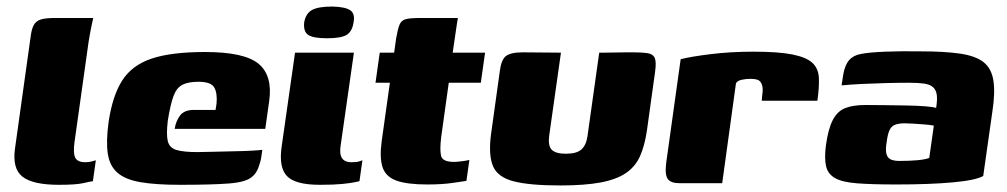

<svg xmlns="http://www.w3.org/2000/svg" viewBox="-20 -560 3080 587"><path d="M160 5Q80 5 48.5 -20Q17 -45 26 -107L73 -443Q76 -470 83 -483Q90 -496 105 -500.5Q120 -505 147 -505H265Q264 -501 259.5 -479.5Q255 -458 251 -433L208 -127Q203 -92 210 -78Q217 -64 241 -64Q251 -64 260.5 -66.5Q270 -69 273 -70L264 -6Q256 -5 234 0Q212 5 160 5Z M530 5Q456 5 409.5 -3Q363 -11 339 -32Q315 -53 309.5 -90.5Q304 -128 312 -187Q324 -268 354 -314.5Q384 -361 444 -381Q504 -401 607 -401Q727 -401 770.5 -365Q814 -329 803 -251L791 -166H514Q518 -191 531 -207.5Q544 -224 573 -224H639L642 -243Q645 -275 635 -292.5Q625 -310 587 -310Q556 -310 538 -301Q520 -292 510.5 -266.5Q501 -241 493 -191Q488 -149 493 -128.5Q498 -108 519.5 -101.5Q541 -95 584 -95Q600 -95 631 -96Q662 -97 695 -97.5Q728 -98 752.5 -99.5Q777 -101 782 -102L779 -81Q777 -66 770 -47.5Q763 -29 750 -19Q732 -3 679.5 1Q627 5 530 5Z M958 5Q883 5 857.5 -21.5Q832 -48 841 -111L882 -399H1062L1022 -119Q1017 -91 1025 -77.5Q1033 -64 1055 -64Q1070 -64 1078 -66.5Q1086 -69 1088 -70L1079 -6Q1075 -5 1062.5 -2.5Q1050 0 1025.5 2.5Q1001 5 958 5ZM980 -443Q937 -443 922 -453.5Q907 -464 910 -492Q915 -519 934 -529.5Q953 -540 996 -540Q1036 -539 1051 -528.5Q1066 -518 1061 -492Q1057 -464 1040 -453.5Q1023 -443 980 -443Z M1286 4Q1224 4 1191.5 -8Q1159 -20 1149.5 -49Q1140 -78 1147 -129L1172 -307H1128L1141 -399H1185L1191 -442Q1196 -471 1201.5 -484.5Q1207 -498 1221 -501.5Q1235 -505 1263 -505H1380Q1379 -500 1378 -494Q1377 -488 1376 -481L1364 -399H1463L1450 -307H1352L1329 -142Q1324 -102 1328.5 -83.5Q1333 -65 1368 -65Q1376 -65 1392 -67Q1408 -69 1415 -71L1406 -7Q1398 -6 1365.5 -1Q1333 4 1286 4Z M1695 -399 1659 -145Q1655 -114 1667 -102Q1679 -90 1710 -90Q1743 -90 1757.5 -103Q1772 -116 1776 -143L1812 -399Q1813 -399 1827.5 -399Q1842 -399 1861.5 -399.5Q1881 -400 1897 -400Q1913 -400 1916 -400Q1943 -400 1959.5 -397.5Q1976 -395 1981.5 -383.5Q1987 -372 1983 -342L1958 -162Q1951 -114 1936.5 -82Q1922 -50 1893 -30.5Q1864 -11 1815.5 -2Q1767 7 1693 7Q1600 7 1551 -5.5Q1502 -18 1487.5 -51.5Q1473 -85 1481 -148L1508 -342Q1512 -376 1526 -388Q1540 -400 1579 -400Q1609 -400 1637 -399.5Q1665 -399 1695 -399Z M2188 0H2056Q2031 0 2021.5 -13Q2012 -26 2017 -64L2061 -379Q2092 -387 2153 -394.5Q2214 -402 2283 -402Q2360 -402 2402.5 -393.5Q2445 -385 2463.5 -368Q2482 -351 2483.5 -322.5Q2485 -294 2479 -252H2309L2310 -266Q2314 -291 2309 -302.5Q2304 -314 2295 -316.5Q2286 -319 2275 -319Q2260 -319 2247 -316Q2234 -313 2230 -305Z M2720 4Q2646 4 2600.5 0.5Q2555 -3 2533 -15.5Q2511 -28 2505.5 -52Q2500 -76 2505 -115Q2512 -166 2526 -193Q2540 -220 2564 -229.5Q2588 -239 2626 -239Q2652 -239 2685.5 -238.5Q2719 -238 2751.5 -237.5Q2784 -237 2809 -235Q2834 -233 2842 -230Q2846 -255 2844 -270Q2842 -285 2832.5 -293.5Q2823 -302 2805 -304.5Q2787 -307 2759 -307Q2725 -307 2689 -306Q2653 -305 2619 -303.5Q2585 -302 2553 -299L2558 -332Q2563 -361 2576 -376Q2589 -391 2612 -395Q2637 -400 2686.5 -402Q2736 -404 2794 -403Q2868 -403 2915.5 -396Q2963 -389 2987 -370Q3011 -351 3017 -314.5Q3023 -278 3014 -219L2986 -22Q2964 -9 2893.5 -2.5Q2823 4 2720 4ZM2730 -68Q2759 -68 2783 -70Q2807 -72 2821 -77L2835 -176Q2825 -178 2807 -179.5Q2789 -181 2772 -182Q2755 -183 2746 -183Q2729 -183 2717.5 -179Q2706 -175 2700 -163Q2694 -151 2691 -127Q2687 -105 2689.5 -92Q2692 -79 2701.5 -73.5Q2711 -68 2730 -68Z"/></svg>

Font: Genos ExtraBold
Style: Italic
Weight: 800
Italic angle: -8°
Version: Version 1.010